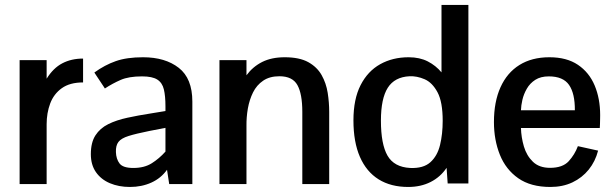

<svg xmlns="http://www.w3.org/2000/svg" viewBox="-20 -742 2473 774"><path d="M59.1 0V-499.5H168V-424.8Q194.8 -467.8 231.2 -486.8Q267.6 -505.9 314.9 -505.9V-409.7Q261.7 -409.7 229.2 -386.5Q196.8 -363.3 182.4 -325Q168 -286.6 168 -241.2V0Z M503.9 11.7Q459 11.7 423.1 -3.4Q387.2 -18.6 366.7 -48.1Q346.2 -77.6 346.2 -120.6Q346.2 -167.5 364.7 -196.3Q383.3 -225.1 416.3 -241.5Q449.2 -257.8 493.2 -267.3Q537.1 -276.9 587.9 -284.7L647 -294.4V-313Q647 -355 640.6 -381.6Q634.3 -408.2 614.3 -421.1Q594.2 -434.1 552.7 -434.1Q499 -434.1 466.6 -419.9Q434.1 -405.8 402.8 -385.3Q402.8 -385.3 396.5 -395Q390.1 -404.8 381.6 -417.5Q373 -430.2 366.7 -439.9Q360.4 -449.7 360.4 -449.7Q402.3 -480 446.8 -495.6Q491.2 -511.2 556.6 -511.2Q646 -511.2 700.7 -468.5Q755.4 -425.8 755.4 -332.5V0H662.1L653.3 -57.6Q628.9 -23.4 590.1 -5.9Q551.3 11.7 503.9 11.7ZM517.6 -64.9Q562 -64.9 592 -84Q622.1 -103 647 -130.9V-226.6L581.5 -213.9Q527.8 -203.1 498.3 -193.8Q468.8 -184.6 457.5 -169.9Q446.3 -155.3 447.3 -128.9Q448.2 -101.1 461.9 -83Q475.6 -64.9 517.6 -64.9Z M864.7 0V-499.5H973.6V-438.5Q999 -473.1 1036.9 -492.2Q1074.7 -511.2 1127.9 -511.2Q1187 -511.2 1222.7 -491.5Q1258.3 -471.7 1276.6 -439.2Q1294.9 -406.7 1301 -367.9Q1307.1 -329.1 1307.1 -291.5V0H1198.7V-291Q1198.7 -363.3 1179 -398.9Q1159.2 -434.6 1106.4 -434.6Q1066.9 -434.6 1040.8 -416.7Q1014.6 -398.9 1000 -369.4Q985.4 -339.8 979.2 -304.7Q973.1 -269.5 973.6 -234.4V0Z M1625.5 11.7Q1555.7 11.7 1506.3 -19Q1457 -49.8 1430.9 -109.6Q1404.8 -169.4 1404.8 -256.8Q1404.8 -342.3 1433.6 -398.7Q1462.4 -455.1 1512.7 -483.2Q1563 -511.2 1627.4 -511.2Q1671.9 -511.2 1704.6 -494.4Q1737.3 -477.5 1759.8 -450.2V-722.2H1868.2V-2.4H1784.7L1780.3 -65.4Q1755.4 -28.3 1715.8 -8.3Q1676.3 11.7 1625.5 11.7ZM1633.3 -64.9Q1686.5 -62.5 1714.8 -87.9Q1743.2 -113.3 1753.9 -157.5Q1764.6 -201.7 1764.6 -254.9Q1764.6 -331.1 1743.7 -370.1Q1722.7 -409.2 1691.7 -422.6Q1660.6 -436 1630.9 -434.6Q1570.8 -431.6 1543.2 -388.2Q1515.6 -344.7 1515.6 -255.9Q1515.6 -160.6 1542.2 -114.5Q1568.8 -68.4 1633.3 -64.9Z M2198.7 11.7Q2119.6 11.7 2069.3 -23.4Q2019 -58.6 1995.1 -118.2Q1971.2 -177.7 1971.2 -250Q1971.2 -331.5 1997.6 -390.1Q2023.9 -448.7 2074 -480Q2124 -511.2 2194.8 -511.2Q2264.6 -511.2 2309.8 -480.7Q2355 -450.2 2377.2 -397.5Q2399.4 -344.7 2399.4 -277.8Q2399.4 -275.9 2399.2 -264.6Q2398.9 -253.4 2398.7 -241.9Q2398.4 -230.5 2397.9 -226.1H2080.1Q2081.1 -188.5 2092 -151.4Q2103 -114.3 2128.4 -89.8Q2153.8 -65.4 2197.3 -65.4Q2248 -65.4 2272.5 -92Q2296.9 -118.7 2309.6 -152.8L2391.1 -134.8Q2379.9 -91.3 2353.3 -58.3Q2326.7 -25.4 2287.6 -6.8Q2248.5 11.7 2198.7 11.7ZM2080.1 -297.4H2297.4Q2297.9 -365.2 2273.9 -399.7Q2250 -434.1 2192.4 -434.1Q2159.7 -434.1 2137.9 -420.2Q2116.2 -406.2 2103.8 -384.5Q2091.3 -362.8 2085.9 -339.6Q2080.6 -316.4 2080.1 -297.4Z"/></svg>

Font: Pontano Sans
Style: Bold
Weight: 700
Designer: Vernon Adams
Foundry: Vernon Adams
Version: Version 2.001